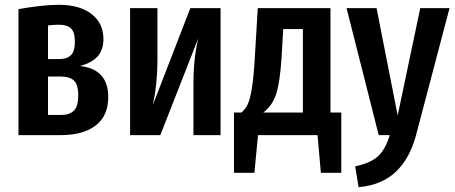

<svg xmlns="http://www.w3.org/2000/svg" viewBox="-20 -563 1894 800"><path d="M431 -159Q431 -80 378.5 -40Q326 0 234 0H57V-525Q158 -543 226 -543Q312 -543 361.5 -504.5Q411 -466 411 -400Q411 -357 388 -329.5Q365 -302 313 -288Q431 -275 431 -159ZM180 -457V-317H229Q259 -317 275.5 -333Q292 -349 292 -389Q292 -429 276 -444.5Q260 -460 225 -460Q203 -460 180 -457ZM306 -165Q306 -211 288 -227.5Q270 -244 234 -244H180V-84H234Q269 -84 287.5 -101.5Q306 -119 306 -165Z M899 0H786V-216Q786 -319 806 -403L648 0H522V-529H636V-312Q636 -215 617 -126L773 -529H899Z M1402 -94V157H1317L1303 0H1055L1040 157H955V-94H986Q1002 -108 1011.5 -127Q1021 -146 1028.5 -189Q1036 -232 1041 -311L1054 -529H1357V-94ZM1242 -442H1160L1153 -320Q1146 -216 1130 -169Q1114 -122 1077 -94H1242Z M1713 2Q1687 98 1629 153Q1571 208 1474 217L1460 130Q1523 117 1554.5 88.5Q1586 60 1604 0H1558L1424 -529H1549L1637 -82L1731 -529H1853Z"/></svg>

Font: Fira Sans Compressed Medium
Style: Regular
Weight: 500
Width: 1
Designer: bBox Type GmbH & Carrois Corporate GbR & Edenspiekermann AG
Foundry: bBox Type GmbH & Carrois Corporate GbR & Edenspiekermann AG
Version: Version 4.301